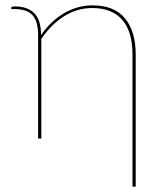

<svg xmlns="http://www.w3.org/2000/svg" viewBox="-20 -518 614 718"><path d="M487.5 180H475.5V-314Q475.5 -355 466.5 -387.2Q457.5 -419.5 438.8 -442Q420 -464.5 391.8 -476.2Q363.5 -488 325.5 -488Q268 -488 219.5 -457.2Q171 -426.5 134.5 -372.5V0H122.5V-386.5Q122.5 -438 101.8 -461Q81 -484 36 -484H22V-489Q22 -494 36 -494Q82 -494 107.8 -469Q133.5 -444 133.5 -386.5Q150.5 -412 172 -432.5Q193.5 -453 217.8 -467.5Q242 -482 269.2 -490Q296.5 -498 325.5 -498Q407 -498 447.2 -449.5Q487.5 -401 487.5 -314Z"/></svg>

Font: Lato 2
Style: Regular
Weight: 100
Designer: Lukasz Dziedzic with Adam Twardoch and Botio Nikoltchev
Foundry: tyPoland Lukasz Dziedzic
Version: Version 2.015; 2015-08-06; http://www.latofonts.com/